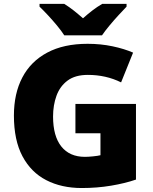

<svg xmlns="http://www.w3.org/2000/svg" viewBox="-20 -947 780 977"><path d="M363.8 -418H671.9V-33.2Q616.7 -14.2 545.4 -2.2Q474.1 9.8 396 9.8Q293 9.8 215.3 -30.3Q137.7 -70.3 94.2 -152.1Q50.8 -233.9 50.8 -358.9Q50.8 -471.2 93.8 -553Q136.7 -634.8 220.5 -679.4Q304.2 -724.1 425.8 -724.1Q492.7 -724.1 552.7 -711.4Q612.8 -698.7 657.2 -679.2L596.2 -527.8Q519.5 -565.9 426.8 -565.9Q362.8 -565.9 324 -537.1Q285.2 -508.3 267.6 -460.2Q250 -412.1 250 -354Q250 -254.4 292 -201.7Q334 -148.9 412.1 -148.9Q429.2 -148.9 453.9 -151.4Q478.5 -153.8 491.2 -157.2V-269H363.8ZM307.1 -767.1Q292.5 -790 270 -817.1Q247.6 -844.2 223.9 -869.6Q200.2 -895 181.2 -913.1V-927.2H307.1Q333.5 -910.6 354.7 -893.8Q376 -877 402.3 -854Q428.2 -877 451.2 -894.5Q474.1 -912.1 500 -927.2H624V-913.1Q607.4 -896 584 -870.6Q560.5 -845.2 537.6 -817.6Q514.6 -790 499 -767.1Z"/></svg>

Font: Open Sans ExtraBold
Style: Regular
Weight: 800
Designer: Monotype Design Team
Foundry: Monotype Imaging Inc.
Version: Version 3.003; ttfautohint (v1.8.4)